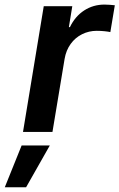

<svg xmlns="http://www.w3.org/2000/svg" viewBox="-79 -562 509 818"><path d="M19 0 107.4 -535.6H229L214.4 -446.3H218.8Q241.2 -492.7 279.8 -517.6Q318.4 -542.5 366.2 -542.5Q377.4 -542.5 389.4 -541.5Q401.4 -540.5 410.2 -539.6L391.1 -425.3Q383.3 -427.2 366.5 -429Q349.6 -430.7 333 -430.7Q299.8 -430.7 270.8 -416.3Q241.7 -401.9 222.2 -375Q202.6 -348.1 196.3 -311.5L144.5 0ZM-58.6 235.8 13.2 57.6H133.3L32.2 235.8Z"/></svg>

Font: Inter 20pt SemiBold
Style: Italic
Weight: 600
Italic angle: -9.3988°
Version: Version 4.001;git-66647c0bb